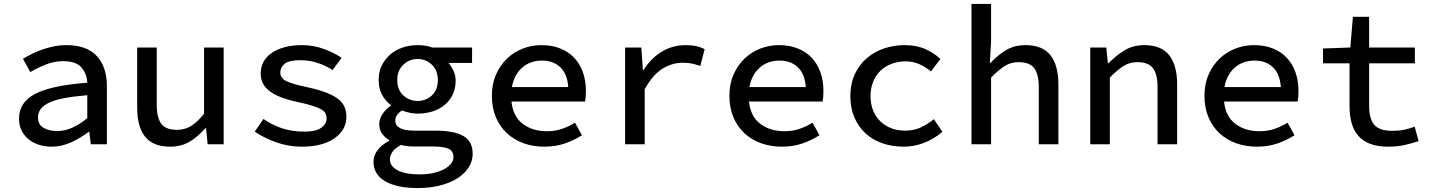

<svg xmlns="http://www.w3.org/2000/svg" viewBox="-20 -729 7240 970"><path d="M241 12Q206 12 175.5 2Q145 -8 123 -26.5Q101 -45 88.5 -71Q76 -97 76 -129Q76 -170 95.5 -201Q115 -232 156.5 -254Q198 -276 263.5 -290Q329 -304 421 -311Q419 -356 391.5 -388Q364 -420 299 -420Q254 -420 211.5 -403Q169 -386 133 -365L96 -432Q116 -444 141 -456.5Q166 -469 194.5 -479Q223 -489 253.5 -495Q284 -501 316 -501Q418 -501 469 -446Q520 -391 520 -294V0H439L431 -63H428Q389 -33 340.5 -10.5Q292 12 241 12ZM269 -67Q308 -67 345.5 -84Q383 -101 421 -132V-248Q349 -242 301 -232.5Q253 -223 224.5 -208.5Q196 -194 184 -176Q172 -158 172 -136Q172 -99 200.5 -83Q229 -67 269 -67Z M840 12Q753 12 713 -38.5Q673 -89 673 -186V-489H772V-199Q772 -134 795 -103.5Q818 -73 874 -73Q912 -73 943.5 -91.5Q975 -110 1011 -154V-489H1110V0H1029L1021 -81H1017Q981 -39 938.5 -13.5Q896 12 840 12Z M1506 12Q1436 12 1374 -10.5Q1312 -33 1267 -64L1311 -128Q1354 -98 1404.5 -81Q1455 -64 1519 -64Q1576 -64 1603 -83.5Q1630 -103 1630 -131Q1630 -144 1625 -155Q1620 -166 1604.5 -175.5Q1589 -185 1561 -194Q1533 -203 1487 -213Q1390 -233 1343.5 -267.5Q1297 -302 1297 -358Q1297 -389 1310.5 -415Q1324 -441 1350.5 -460Q1377 -479 1416 -490Q1455 -501 1506 -501Q1564 -501 1616.5 -481.5Q1669 -462 1706 -437L1660 -375Q1625 -398 1583.5 -411.5Q1542 -425 1497 -425Q1441 -425 1418.5 -407Q1396 -389 1396 -363Q1396 -334 1427 -319Q1458 -304 1530 -289Q1590 -276 1628.5 -261Q1667 -246 1689.5 -228Q1712 -210 1721 -187.5Q1730 -165 1730 -137Q1730 -106 1715 -79Q1700 -52 1671.5 -31.5Q1643 -11 1601.5 0.5Q1560 12 1506 12Z M2091 221Q1986 221 1926.5 187Q1867 153 1867 88Q1867 26 1946 -18V-22Q1926 -33 1911 -52.5Q1896 -72 1896 -103Q1896 -127 1911.5 -151.5Q1927 -176 1954 -195V-199Q1928 -218 1910.5 -249.5Q1893 -281 1893 -325Q1893 -366 1909 -398.5Q1925 -431 1952 -454Q1979 -477 2014.5 -489Q2050 -501 2090 -501Q2131 -501 2164 -489H2365V-411H2246Q2260 -395 2271 -371.5Q2282 -348 2282 -322Q2282 -282 2267 -251Q2252 -220 2226 -198.5Q2200 -177 2165 -166Q2130 -155 2090 -155Q2072 -155 2051.5 -159Q2031 -163 2011 -171Q1977 -149 1977 -120Q1977 -69 2074 -69H2178Q2274 -69 2321 -42Q2368 -15 2368 48Q2368 84 2348.5 115.5Q2329 147 2293 170.5Q2257 194 2205.5 207.5Q2154 221 2091 221ZM2090 -219Q2132 -219 2162 -247Q2192 -275 2192 -325Q2192 -373 2162 -402Q2132 -431 2090 -431Q2048 -431 2017.5 -402Q1987 -373 1987 -325Q1987 -275 2017.5 -247Q2048 -219 2090 -219ZM2101 152Q2140 152 2171.5 144.5Q2203 137 2225 125Q2247 113 2259 97.5Q2271 82 2271 65Q2271 33 2245 22Q2219 11 2167 11H2080Q2057 11 2039 9.5Q2021 8 2006 3Q1975 20 1962.5 38.5Q1950 57 1950 76Q1950 111 1989 131.5Q2028 152 2101 152Z M2730 12Q2674 12 2626 -5Q2578 -22 2542 -55Q2506 -88 2485.5 -136Q2465 -184 2465 -245Q2465 -305 2486 -352.5Q2507 -400 2541.5 -433Q2576 -466 2621 -483.5Q2666 -501 2715 -501Q2769 -501 2811 -484Q2853 -467 2881.5 -436.5Q2910 -406 2925 -363.5Q2940 -321 2940 -270Q2940 -254 2939 -240Q2938 -226 2936 -216H2564Q2572 -140 2621.5 -103Q2671 -66 2743 -66Q2784 -66 2818 -77.5Q2852 -89 2885 -109L2920 -46Q2882 -21 2834.5 -4.5Q2787 12 2730 12ZM2718 -423Q2690 -423 2665 -414.5Q2640 -406 2620 -389Q2600 -372 2586 -347Q2572 -322 2566 -289H2851Q2846 -356 2810.5 -389.5Q2775 -423 2718 -423Z M3138 0V-489H3220L3228 -375H3231Q3269 -435 3323.5 -468Q3378 -501 3444 -501Q3473 -501 3495 -496.5Q3517 -492 3540 -481L3518 -396Q3493 -404 3475 -408Q3457 -412 3429 -412Q3376 -412 3327 -382Q3278 -352 3237 -278V0Z M3930 12Q3874 12 3826 -5Q3778 -22 3742 -55Q3706 -88 3685.5 -136Q3665 -184 3665 -245Q3665 -305 3686 -352.5Q3707 -400 3741.5 -433Q3776 -466 3821 -483.5Q3866 -501 3915 -501Q3969 -501 4011 -484Q4053 -467 4081.5 -436.5Q4110 -406 4125 -363.5Q4140 -321 4140 -270Q4140 -254 4139 -240Q4138 -226 4136 -216H3764Q3772 -140 3821.5 -103Q3871 -66 3943 -66Q3984 -66 4018 -77.5Q4052 -89 4085 -109L4120 -46Q4082 -21 4034.5 -4.5Q3987 12 3930 12ZM3918 -423Q3890 -423 3865 -414.5Q3840 -406 3820 -389Q3800 -372 3786 -347Q3772 -322 3766 -289H4051Q4046 -356 4010.5 -389.5Q3975 -423 3918 -423Z M4545 12Q4488 12 4438.5 -5Q4389 -22 4353 -55Q4317 -88 4296.5 -135.5Q4276 -183 4276 -244Q4276 -305 4298 -353Q4320 -401 4358 -434Q4396 -467 4445.5 -484Q4495 -501 4551 -501Q4611 -501 4656 -480.5Q4701 -460 4731 -431L4683 -368Q4654 -392 4623 -405.5Q4592 -419 4556 -419Q4517 -419 4484 -406.5Q4451 -394 4427.5 -371Q4404 -348 4391 -315.5Q4378 -283 4378 -244Q4378 -205 4390.5 -172.5Q4403 -140 4426.5 -117Q4450 -94 4482 -81.5Q4514 -69 4553 -69Q4598 -69 4633.5 -86Q4669 -103 4698 -127L4741 -63Q4699 -27 4649 -7.5Q4599 12 4545 12Z M4888 0V-709H4987V-521L4981 -411H4984Q5019 -449 5061.5 -475Q5104 -501 5161 -501Q5247 -501 5287 -450Q5327 -399 5327 -303V0H5228V-290Q5228 -354 5205 -384.5Q5182 -415 5126 -415Q5087 -415 5056 -395.5Q5025 -376 4987 -337V0Z M5488 0V-489H5569L5577 -410H5581Q5618 -448 5661 -474.5Q5704 -501 5761 -501Q5847 -501 5887 -450Q5927 -399 5927 -303V0H5828V-290Q5828 -354 5805 -384.5Q5782 -415 5726 -415Q5687 -415 5656 -395.5Q5625 -376 5587 -337V0Z M6330 12Q6274 12 6226 -5Q6178 -22 6142 -55Q6106 -88 6085.5 -136Q6065 -184 6065 -245Q6065 -305 6086 -352.5Q6107 -400 6141.5 -433Q6176 -466 6221 -483.5Q6266 -501 6315 -501Q6369 -501 6411 -484Q6453 -467 6481.5 -436.5Q6510 -406 6525 -363.5Q6540 -321 6540 -270Q6540 -254 6539 -240Q6538 -226 6536 -216H6164Q6172 -140 6221.5 -103Q6271 -66 6343 -66Q6384 -66 6418 -77.5Q6452 -89 6485 -109L6520 -46Q6482 -21 6434.5 -4.5Q6387 12 6330 12ZM6318 -423Q6290 -423 6265 -414.5Q6240 -406 6220 -389Q6200 -372 6186 -347Q6172 -322 6166 -289H6451Q6446 -356 6410.5 -389.5Q6375 -423 6318 -423Z M6992 12Q6938 12 6900.5 -3Q6863 -18 6840.5 -45Q6818 -72 6808 -109.5Q6798 -147 6798 -193V-409H6664V-484L6802 -489L6815 -644H6897V-489H7128V-409H6897V-193Q6897 -130 6922.5 -99Q6948 -68 7015 -68Q7047 -68 7074 -73.5Q7101 -79 7127 -89L7147 -16Q7114 -5 7077 3.5Q7040 12 6992 12Z"/></svg>

Font: Source Code Pro Medium
Style: Regular
Weight: 500
Monospace: yes
Designer: Paul D. Hunt, Teo Tuominen
Foundry: Adobe Systems Incorporated
Version: Version 2.030;PS 1.000;hotconv 16.6.51;makeotf.lib2.5.65220